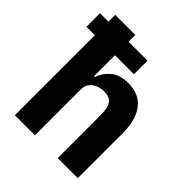

<svg xmlns="http://www.w3.org/2000/svg" viewBox="-203 -871 1001 1001"><g transform="rotate(45 298.0 -370.0)"><path d="M7 0ZM69 0V-590H7V-690H69V-740H217V-690H357V-590H217V-436H223Q237 -477 272 -507Q307 -537 369 -537Q450 -537 491.5 -483Q533 -429 533 -329V0H385V-317Q385 -368 369 -392.5Q353 -417 312 -417Q294 -417 277 -412.5Q260 -408 246.5 -398Q233 -388 225 -373.5Q217 -359 217 -340V0Z"/></g></svg>

Font: Aneliza ExtraBold
Style: Regular
Weight: 800
Designer: Mike Abbink, Paul van der Laan, Pieter van Rosmalen
Foundry: Bold Monday
Version: Version 3.001;September 8, 2019;FontCreator 11.5.0.2425 64-b